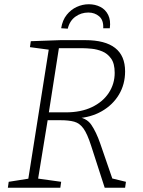

<svg xmlns="http://www.w3.org/2000/svg" viewBox="-20 -884 672 904"><path d="M17 0 21 -28 122 -44 112 -34 211 -660 218 -649 121 -662 125 -690 265 -695H381Q569 -695 569 -548Q569 -487 540 -438.5Q511 -390 459.5 -360.5Q408 -331 342 -327L336 -334Q386 -331 409.5 -297Q433 -263 452 -208L512 -34L499 -46L573 -28L569 0H473L409 -198Q391 -254 373 -279Q355 -304 329.5 -311Q304 -318 264 -318H194L206 -328L158 -34L153 -44L268 -28L264 0ZM208 -342 201 -355H290Q361 -355 412.5 -379.5Q464 -404 492 -446.5Q520 -489 520 -541Q520 -585 503 -608.5Q486 -632 461.5 -642Q437 -652 412 -654.5Q387 -657 371 -657H248L259 -668ZM398 -864Q428 -864 452.5 -851.5Q477 -839 489.5 -813.5Q502 -788 497 -751H466Q468 -789 447 -807Q426 -825 396 -825Q362 -825 335 -805.5Q308 -786 299 -749L268 -751Q274 -789 294 -814Q314 -839 341.5 -851.5Q369 -864 398 -864Z"/></svg>

Font: Bitter Thin Light
Style: Italic
Weight: 300
Italic angle: -9°
Version: Version 2.002